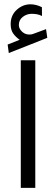

<svg xmlns="http://www.w3.org/2000/svg" viewBox="-20 -887 265 906"><path d="M72.8 -699.2Q55.2 -711.4 42.7 -728.3Q30.3 -745.1 30.3 -773.4Q30.3 -814.5 58.8 -840.6Q87.4 -866.7 123.5 -866.7Q150.9 -866.7 177.7 -853L178.2 -811.5Q164.6 -818.4 152.3 -820.1Q140.1 -821.8 128.9 -821.8Q106.4 -821.8 87.6 -807.4Q68.8 -793 68.8 -768.6Q69.3 -750.5 85.9 -735.8Q102.5 -721.2 127.9 -724.6Q129.4 -724.6 135.3 -726.6L197.3 -749.5L203.1 -708.5L21.5 -636.7L16.1 -676.8ZM146.5 -602.5V-0.5H78.1V-602.5Z"/></svg>

Font: Vazirmatn FD NL Light
Style: Regular
Weight: 300
Designer: Saber Rastikerdar
Foundry: Saber Rastikerdar
Version: Version 33.003